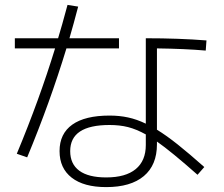

<svg xmlns="http://www.w3.org/2000/svg" viewBox="-20 -763 904 776"><path d="M220.7 -152.3Q220.7 -222.7 272.2 -259.3Q323.7 -295.9 422.9 -295.9Q462.9 -295.9 497.8 -288.3Q532.7 -280.8 569.3 -263.2V-608.4Q703.1 -608.4 814.5 -599.6L811.5 -558.6Q727.5 -565.9 614.3 -567.4V-238.8Q652.8 -215.3 698.7 -178.7Q744.6 -142.1 805.7 -87.9L778.3 -56.6Q672.9 -149.9 614.3 -190.9V-179.7Q614.3 -95.7 561.3 -51.3Q508.3 -6.8 409.2 -6.8Q318.8 -6.8 269.8 -44.9Q220.7 -83 220.7 -152.3ZM202.6 -567.4H40V-608.4H214.8Q229.5 -656.2 252.9 -743.2L295.9 -736.3Q277.8 -667 260.7 -608.4H460.9V-567.4H248.5Q182.1 -349.1 89.8 -127L47.9 -141.6Q139.6 -361.8 202.6 -567.4ZM409.2 -45.9Q487.8 -45.9 528.6 -79.6Q569.3 -113.3 569.3 -176.8V-219.7Q531.2 -240.7 497.6 -249.3Q463.9 -257.8 422.9 -257.8Q342.8 -257.8 303.2 -231.4Q263.7 -205.1 263.7 -152.3Q263.7 -100.1 300.5 -73Q337.4 -45.9 409.2 -45.9Z"/></svg>

Font: Pretendard GOV ExtraLight
Style: Regular
Weight: 200
Designer: Base glyphs from Inter by Rasmus Andersson; Hangeul glyphs from Noto Sans CJK(Source Han Sans) by Jang Soo-young and Kan
Foundry: Kil Hyung-jin
Version: Version 1.309